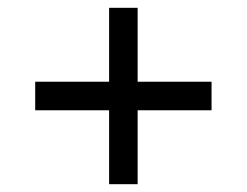

<svg xmlns="http://www.w3.org/2000/svg" viewBox="-20 -568 632 491"><path d="M259 -286H70V-359H259V-548H332V-359H521V-286H332V-97H259Z"/></svg>

Font: hexgurmukhi15
Style: Book
Weight: 400
Designer: Jelle Bosma - Monotype Design Team
Foundry: Monotype Imaging Inc.
Version: Version 2.003